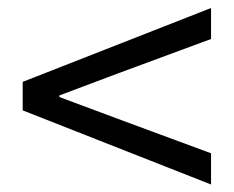

<svg xmlns="http://www.w3.org/2000/svg" viewBox="-20 -616 595 489"><path d="M517.5 -146.1 37.8 -334.9V-407.5L517.5 -595.6V-516.7L281.1 -429.3L131.2 -372.9V-368.9L281.1 -313L517.5 -225.6Z"/></svg>

Font: Shanggu Sans SC VF
Style: Regular
Weight: 250
Designer: GuiWonder
Version: Version 1.021